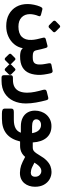

<svg xmlns="http://www.w3.org/2000/svg" viewBox="844 -1410 818 2547"><g transform="rotate(90 1253.5 -137.0)"><path d="M327 190Q236 190 170.5 154Q105 118 69.5 54.5Q34 -9 34 -94Q34 -134 43.5 -179Q53 -224 67 -257Q76 -278 84.5 -285.5Q93 -293 108 -289L173 -272Q193 -266 195.5 -258Q198 -250 192 -236Q180 -208 174 -177.5Q168 -147 168 -124Q168 -55 211.5 -13.5Q255 28 334 28Q425 28 469.5 -17.5Q514 -63 510 -145Q509 -178 501 -215.5Q493 -253 481 -299Q473 -328 501 -335L586 -357Q600 -360 606.5 -353.5Q613 -347 617 -334Q626 -303 632.5 -276Q639 -249 646 -216Q652 -183 670 -172.5Q688 -162 723 -162H739Q754 -162 754 -147V-24Q754 6 722 6Q697 6 669 -0.5Q641 -7 620 -30Q608 36 566 85.5Q524 135 462.5 162.5Q401 190 327 190ZM348 -378Q342 -372 332 -372.5Q322 -373 315 -379L262 -432Q255 -440 255 -449Q255 -458 262 -466L315 -518Q322 -525 331.5 -525.5Q341 -526 347 -518L399 -466Q417 -447 401 -431Z M724 6Q717 6 713 1.5Q709 -3 709 -10V-133Q709 -162 739 -162H746Q801 -162 820 -188.5Q839 -215 836 -267Q835 -294 829.5 -323Q824 -352 820 -376Q817 -395 824 -401.5Q831 -408 841 -410L917 -425Q933 -428 941.5 -419.5Q950 -411 953 -397Q957 -382 961.5 -358.5Q966 -335 969.5 -310Q973 -285 974 -265Q976 -181 952 -119.5Q928 -58 872.5 -25.5Q817 7 724 6ZM779 204Q773 210 764 209.5Q755 209 748 203L700 154Q694 148 693.5 139Q693 130 700 123L748 75Q755 68 764 68Q773 68 779 75L827 123Q834 130 834.5 139.5Q835 149 828 155ZM919 204Q913 210 904 209.5Q895 209 888 203L839 154Q833 148 832.5 138.5Q832 129 839 123L888 75Q895 68 903.5 68Q912 68 918 75L966 123Q973 130 973.5 139.5Q974 149 967 155Z M1009 252Q992 252 985 243.5Q978 235 978 220V129Q978 114 987 107.5Q996 101 1012 101H1037Q1101 101 1138.5 77.5Q1176 54 1193 12Q1210 -30 1210 -88Q1210 -137 1199 -191Q1188 -245 1172 -301Q1167 -324 1172.5 -333.5Q1178 -343 1196 -348L1273 -367Q1288 -371 1297 -365Q1306 -359 1311 -339Q1328 -276 1340.5 -205.5Q1353 -135 1353 -71Q1353 22 1318.5 95Q1284 168 1217.5 210Q1151 252 1053 252Z M1487 247Q1454 247 1437.5 239Q1421 231 1421 206V124Q1421 105 1431.5 97Q1442 89 1467 89H1568Q1638 89 1681 66.5Q1724 44 1741 -4H1658Q1592 -4 1545 -27Q1498 -50 1473 -92.5Q1448 -135 1448 -191Q1448 -233 1461.5 -272.5Q1475 -312 1501.5 -342.5Q1528 -373 1566.5 -391.5Q1605 -410 1654 -410Q1751 -410 1807 -345.5Q1863 -281 1870 -162H1934Q1949 -162 1949 -147V-24Q1949 6 1919 6H1857Q1828 128 1753.5 187.5Q1679 247 1557 247ZM1656 -153H1747Q1737 -213 1708 -242.5Q1679 -272 1638 -272Q1613 -272 1596.5 -263Q1580 -254 1571.5 -239.5Q1563 -225 1563 -210Q1563 -179 1588.5 -166Q1614 -153 1656 -153Z M2270 8Q2243 7 2221 3.5Q2199 0 2176.5 -7.5Q2154 -15 2126.5 -28Q2099 -41 2062 -61Q2040 -35 2016 -20.5Q1992 -6 1967.5 0Q1943 6 1919 6Q1904 6 1904 -9V-132Q1904 -162 1934 -162Q1954 -162 1968.5 -167.5Q1983 -173 1998.5 -190.5Q2014 -208 2036 -245Q2074 -311 2110.5 -346.5Q2147 -382 2184.5 -396.5Q2222 -411 2261 -411Q2314 -411 2359 -385Q2404 -359 2431 -310Q2458 -261 2458 -191Q2458 -151 2446 -114.5Q2434 -78 2410.5 -50Q2387 -22 2351.5 -6.5Q2316 9 2270 8ZM2272 -136Q2295 -136 2310 -150Q2325 -164 2325 -194Q2326 -218 2315.5 -236.5Q2305 -255 2287.5 -265.5Q2270 -276 2249 -276Q2231 -276 2213.5 -267.5Q2196 -259 2178 -239.5Q2160 -220 2138 -184Q2174 -165 2197 -154.5Q2220 -144 2237.5 -140.5Q2255 -137 2272 -136Z"/></g></svg>

Font: Rubik
Style: Bold
Weight: 700
Designer: Hubert and Fischer
Foundry: Hubert and Fischer
Version: Version 2.300;gftools[0.9.30]